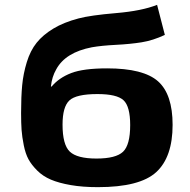

<svg xmlns="http://www.w3.org/2000/svg" viewBox="-20 -760 785 792"><path d="M628 -740 660 -616Q611 -593 564 -585.5Q517 -578 458 -575Q399 -572 359 -565Q250 -544 212 -474Q194 -443 190 -403H193Q223 -439 273.5 -458.5Q324 -478 422 -478Q572 -478 632 -424.5Q692 -371 692 -245Q692 -112 624.5 -50Q557 12 384 12Q321 12 272 3.5Q223 -5 190 -19Q157 -33 133.5 -56.5Q110 -80 97.5 -103Q85 -126 78 -161Q71 -196 69 -224Q67 -252 67 -294Q67 -361 71.5 -408.5Q76 -456 90.5 -503.5Q105 -551 131 -583.5Q157 -616 200 -642Q243 -668 304 -684Q353 -697 459 -706Q565 -715 628 -740ZM382 -372Q294 -372 266 -345.5Q238 -319 238 -246Q238 -163 268 -134.5Q298 -106 378 -106Q458 -106 487.5 -134Q517 -162 517 -244Q517 -321 489.5 -346.5Q462 -372 382 -372Z"/></svg>

Font: Exo 2 Expanded
Style: Bold
Weight: 700
Width: 7
Designer: Natanael Gama
Version: Version 1.001;PS 001.001;hotconv 1.0.70;makeotf.lib2.5.58329